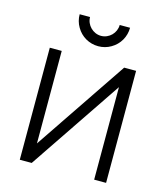

<svg xmlns="http://www.w3.org/2000/svg" viewBox="-109 -810 774 894"><g transform="rotate(15 278.0 -363.0)"><path d="M285.5 -605C307.5 -605 328 -610.5 346.5 -621.5C384 -643 407 -682.5 407 -726.5H357C357 -688 325 -655 285.5 -655C247 -655 214 -688 214 -726.5H164C164 -704.5 169.5 -684 180.5 -665.5C202 -628 241.5 -605 285.5 -605ZM428.5 -540 127.5 -94V-540H70V0H127.5L428.5 -446V0H486V-540Z"/></g></svg>

Font: Vela Sans Light
Style: Regular
Weight: 300
Designer: Principal design: Mikhail Sharanda - project Manrope.
Design modification: Ravid Balaliev
Foundry: Mikhail Sharanda
Version: Version 1.001